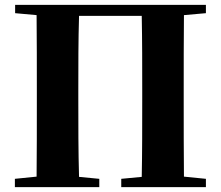

<svg xmlns="http://www.w3.org/2000/svg" viewBox="-20 -767 904 787"><path d="M824 -713V-747H42V-713L130 -705C131 -602 131 -499 131 -395V-351C131 -247 131 -144 130 -43L41 -34V0H387V-34L304 -42C301 -146 301 -251 301 -365V-395C301 -499 301 -601 304 -702H561C563 -601 563 -498 563 -395V-365C563 -248 563 -143 561 -42L477 -34V0H824V-34L734 -43C733 -146 733 -249 733 -351V-395C733 -499 733 -603 734 -705Z"/></svg>

Font: Noto Serif TC Black
Style: Regular
Weight: 900
Version: Version 1.001;PS 1.001;hotconv 16.6.54;makeotf.lib2.5.65590